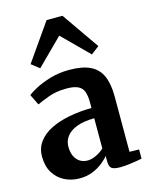

<svg xmlns="http://www.w3.org/2000/svg" viewBox="-126 -929 801 1021"><g transform="rotate(-15 274.0 -418.5)"><path d="M184.5 11Q140 11 102.5 -7.8Q65 -26.5 42.5 -63Q20 -99.5 20 -152.5Q20 -199.5 45.8 -233.8Q71.5 -268 116 -290Q160.5 -312 218.5 -323Q276.5 -334 341 -334.5V-364.5Q341 -401.5 332.8 -424.5Q324.5 -447.5 302.2 -458.2Q280 -469 238.5 -469Q182.5 -469 140 -453.2Q97.5 -437.5 73.5 -426L44.5 -485Q57.5 -496 91 -514Q124.5 -532 173 -546.5Q221.5 -561 278 -561Q351.5 -561 394.8 -539.5Q438 -518 457 -474.2Q476 -430.5 476 -362.5V-57L528.5 -56V-5.5Q517 -3 496.2 0.5Q475.5 4 451.5 6.8Q427.5 9.5 407 9.5Q373.5 9.5 360.8 -0.2Q348 -10 348 -40V-69Q336.5 -53.5 313.2 -34.8Q290 -16 257.5 -2.5Q225 11 184.5 11ZM250 -70Q271.5 -70 297 -82Q322.5 -94 341 -112V-278Q281 -277.5 243 -262.5Q205 -247.5 187 -222.8Q169 -198 169 -167.5Q169 -136 179.5 -114.2Q190 -92.5 208.2 -81.2Q226.5 -70 250 -70ZM132.5 -609 88.5 -643.5 231.5 -848H319L461.5 -643L417 -609L275 -750.5Z"/></g></svg>

Font: Merriweather 36pt
Style: Bold
Weight: 700
Designer: Eben Sorkin
Foundry: Eben Sorkin
Version: Version 2.100